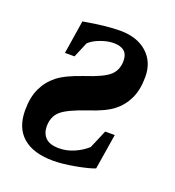

<svg xmlns="http://www.w3.org/2000/svg" viewBox="-96 -549 581 636"><g transform="rotate(20 194.5 -230.5)"><path d="M15.6 -116.2Q15.6 -161.6 30.5 -193.4Q45.4 -225.1 72.8 -246.8Q100.1 -268.6 160.6 -289.1Q225.1 -310.1 245.6 -329.6Q266.1 -349.1 266.1 -380.9Q266.1 -425.3 215.8 -425.3Q194.3 -425.3 168.9 -415.8Q143.6 -406.2 130.9 -393.1L108.4 -339.4H74.7L93.3 -457Q171.9 -471.2 221.7 -471.2Q281.7 -471.2 316.9 -439.7Q352.1 -408.2 352.1 -355.5Q352.1 -310.1 337.2 -278.6Q322.3 -247.1 294.9 -225.8Q267.6 -204.6 211.4 -186.5Q144 -163.6 122.6 -143.8Q101.1 -124 101.1 -90.3Q101.1 -66.4 115.7 -51Q130.4 -35.6 164.1 -35.6Q190.9 -35.6 217 -47.1Q243.2 -58.6 261.7 -75.7L289.1 -140.1H322.8L302.7 -15.1Q280.3 -6.3 236.3 1.7Q192.4 9.8 159.7 9.8Q89.8 9.8 52.7 -22.2Q15.6 -54.2 15.6 -116.2Z"/></g></svg>

Font: Tinos
Style: Bold Italic
Weight: 700
Italic angle: -16.333°
Designer: Steve Matteson
Foundry: Monotype Imaging Inc.
Version: Version 1.23